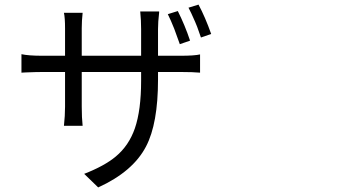

<svg xmlns="http://www.w3.org/2000/svg" viewBox="-20 -777 1540 843"><path d="M411.1 45.9 349.6 -13.7Q439.5 -48.8 488.3 -89.8Q545.9 -137.7 572.3 -213.9Q599.6 -293.9 599.6 -421.9V-460.9H338.9V-308.6Q338.9 -259.8 342.8 -224.6H260.7Q265.6 -268.6 265.6 -308.6V-460.9H166Q139.6 -460.9 92.8 -459Q77.1 -458 74.2 -458V-539.1Q105.5 -532.2 166 -532.2H265.6V-652.3Q265.6 -699.2 260.7 -720.7H342.8Q338.9 -685.5 338.9 -653.3V-532.2H468.8H599.6V-649.4Q599.6 -687.5 595.7 -726.6H678.7Q678.7 -725.6 678.7 -721.7Q673.8 -680.7 673.8 -649.4V-532.2H773.4Q833 -532.2 858.4 -538.1V-458Q826.2 -460.9 774.4 -460.9H673.8V-427.7Q673.8 -234.4 621.1 -133.8Q563.5 -23.4 411.1 45.9ZM769.5 -583Q762.7 -603.5 745.1 -650.4Q729.5 -689.5 716.8 -714.8L760.7 -728.5Q792 -666 814.5 -598.6ZM862.3 -612.3Q857.4 -627 845.7 -659.2Q839.8 -673.8 836.9 -680.7Q817.4 -725.6 807.6 -743.2L851.6 -756.8Q880.9 -702.1 907.2 -627.9Z"/></svg>

Font: Bpmf GenSeki Gothic R
Style: R
Weight: 400
Foundry: But Ko
Version: Version 1.320